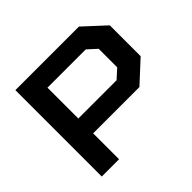

<svg xmlns="http://www.w3.org/2000/svg" viewBox="-162 -900 1100 1100"><g transform="rotate(-45 387.5 -350.0)"><path d="M600 -210H225V0H85V-700H600L730 -580V-330ZM590 -530 535 -580H225V-330H535L590 -380Z"/></g></svg>

Font: Squares Bold
Style: Regular
Weight: 400
Designer: Typetype
Foundry: Typetype
Version: Version 001.000